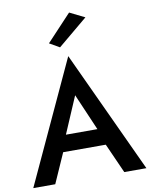

<svg xmlns="http://www.w3.org/2000/svg" viewBox="-104 -1070 898 1145"><g transform="rotate(-10 345.0 -497.0)"><path d="M185 -280 162 -180H532L510 -280ZM345 -739 3 0H136L233 -219L235 -245L345 -502L457 -242L459 -213L554 0H688ZM306 -799 486 -949 395 -994 245 -834Z"/></g></svg>

Font: NM-font
Style: Medium
Weight: 500
Designer: ""
Foundry: ""
Version: ""